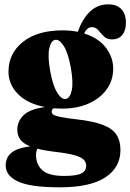

<svg xmlns="http://www.w3.org/2000/svg" viewBox="-20 -594 584 860"><path d="M323.5 -59.5Q398.5 -51 441.2 -34.5Q484 -18 501.8 9.5Q519.5 37 519.5 78Q519.5 156 451.8 200.5Q384 245 248 245Q117 245 61.2 219.2Q5.5 193.5 5.5 147.5Q5.5 111.5 31.2 90.2Q57 69 115 61.5Q83.5 49 70.5 30.5Q57.5 12 57.5 -13.5Q57.5 -50 85.5 -77.8Q113.5 -105.5 182 -114.5Q103 -129.5 60.5 -172.8Q18 -216 18 -273Q18 -354.5 82.5 -406.2Q147 -458 261.5 -458Q297 -458 328.5 -451.5Q349.5 -511 383.8 -542.8Q418 -574.5 464.5 -574.5Q503.5 -574.5 523.8 -552.8Q544 -531 544 -492.5Q544 -457 527.5 -437.2Q511 -417.5 482 -417.5Q459 -417.5 445.2 -431.2Q431.5 -445 420 -458.8Q408.5 -472.5 391.5 -472.5Q370 -472.5 357 -444Q421 -424 454 -380.8Q487 -337.5 487 -287Q487 -234.5 458 -194Q429 -153.5 377.5 -130.5Q326 -107.5 259 -107.5Q238.5 -107.5 220 -109Q211.5 -103.5 211.5 -93.5Q211.5 -86 219.2 -80.5Q227 -75 250.8 -70Q274.5 -65 323.5 -59.5ZM227 -415.5Q208 -412 200.5 -376.2Q193 -340.5 205 -275Q217 -209 236.8 -178Q256.5 -147 275.5 -151Q294 -154.5 301.5 -190Q309 -225.5 297 -292Q285 -358 265.2 -388.5Q245.5 -419 227 -415.5ZM141.5 100.5Q141.5 143.5 170.2 168.8Q199 194 266 194Q322 194 344 183Q366 172 366 148Q366 132.5 355 121.2Q344 110 313.8 101.2Q283.5 92.5 225.5 86Q179 80.5 147.5 72Q141.5 84 141.5 100.5Z"/></svg>

Font: Fraunces 144pt S050 Black
Style: Regular
Weight: 900
Version: Version 1.000; ttfautohint (v1.8.3)